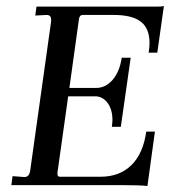

<svg xmlns="http://www.w3.org/2000/svg" viewBox="-20 -619 585 642"><path d="M387 0H18L22 -30L62 -27Q78 -27 81 -49L151 -548V-553Q151 -569 136 -569L98 -567L102 -597H510Q523 -597 528 -599L506 -443H477Q480 -461 480 -475Q480 -524 451 -546.5Q422 -569 360 -569H256Q246 -569 244 -555L212 -325H302Q333 -325 356.5 -352Q380 -379 387 -426H417L384 -195H354Q356 -211 356 -218Q356 -253 339.5 -275Q323 -297 298 -297H208L172 -41V-38Q172 -28 180 -28H316Q380 -28 419.5 -67Q459 -106 469 -179H498L473 3Q451 0 387 0Z"/></svg>

Font: Unna
Style: Italic
Weight: 400
Italic angle: -8.05°
Designer: Jorge de Buen Unna
Foundry: Omnibus-Type
Version: Version 2.008